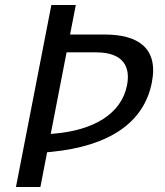

<svg xmlns="http://www.w3.org/2000/svg" viewBox="-20 -750 660 770"><path d="M142 0 169 -139.5 186 -141C419 -164 558 -258.5 589 -419.5C616.5 -559 531 -611.5 400.5 -611.5H261L284 -730H186L44 0ZM183.5 -213 247 -540H366C473 -540 504 -483.5 489.5 -408.5C467 -292.5 354 -227 196 -214Z"/></svg>

Font: Monaspace Argon
Style: Italic
Weight: 400
Italic angle: -11°
Designer: Riley Cran & the Lettermatic Team
Foundry: Lettermatic
Version: Version 1.101 (Monaspace Argon)